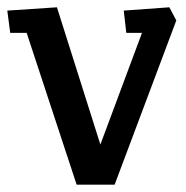

<svg xmlns="http://www.w3.org/2000/svg" viewBox="-20 -506 509 526"><path d="M190 0 53 -416H8L0 -477L136 -486L255 -110L369 -416H326L319 -477L444 -486L463 -450L294 0Z"/></svg>

Font: Kreon
Style: Regular
Weight: 400
Designer: Julia Petretta
Foundry: Julia Petretta and Eli Heuer
Version: Version 2.002